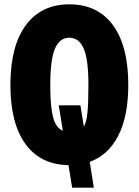

<svg xmlns="http://www.w3.org/2000/svg" viewBox="-20 -746 640 886"><path d="M313 120 296 16Q167 14 97.5 -81.5Q28 -177 28 -354Q28 -533 99 -629.5Q170 -726 300 -726Q431 -726 501.5 -629.5Q572 -533 572 -354Q572 -211 526 -120.5Q480 -30 394 1L413 120ZM212 -354Q212 -282 218.5 -238Q225 -194 238 -172Q251 -150 270 -143L251 -260H351L367 -162Q379 -182 383.5 -226Q388 -270 388 -354Q388 -473 366 -522.5Q344 -572 300 -572Q256 -572 234 -522.5Q212 -473 212 -354Z"/></svg>

Font: Geist Mono Black
Style: Regular
Weight: 900
Monospace: yes
Designer: Basement.studio, Andrés Briganti, Mateo Zaragoza
Foundry: Basement.studio, Vercel, Andrés Briganti, Guido Ferreyra, Mateo Zaragoza
Version: Version 1.500; ttfautohint (v1.8.4.7-5d5b)